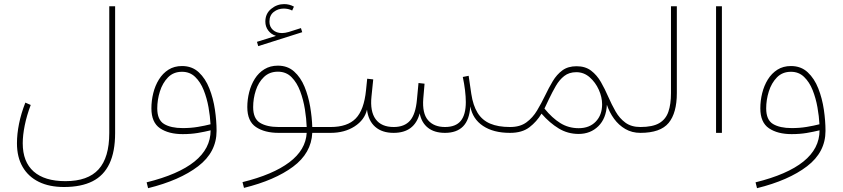

<svg xmlns="http://www.w3.org/2000/svg" viewBox="-20 -665 4217 961"><path d="M307.6 241.7Q203.1 241.7 148.4 193.4Q93.8 145 93.8 52.2Q93.8 12.2 103.8 -37.4Q113.8 -86.9 133.8 -139.6L106.9 -151.4Q85.4 -96.7 75.2 -45.4Q64.9 5.9 64.9 52.2Q64.9 121.6 93.3 170.4Q121.6 219.2 174.1 245.1Q226.6 271 300.3 271Q386.2 271 442.9 242.4Q499.5 213.9 527.8 154.1Q556.2 94.2 556.2 1V-633.8H526.9V1Q526.9 123.5 473.4 182.6Q419.9 241.7 307.6 241.7Z M1034.2 -12.7Q1034.2 78.6 953.4 143.6Q872.6 208.5 713.9 247.6L721.2 276.9Q879.4 237.8 971.7 167.2Q1064 96.7 1064 -9.8Q1064 -60.1 1055.7 -116.5Q1047.4 -172.9 1027.8 -222.4Q1008.3 -272 974.9 -303.2Q941.4 -334.5 891.1 -334.5Q852.1 -334.5 823.2 -316.2Q794.4 -297.9 775.4 -267.1Q756.3 -236.3 747.1 -198.7Q737.8 -161.1 737.8 -122.6Q737.8 -52.2 781 -22.9Q824.2 6.3 894.5 6.3Q935.1 6.3 970 0.5Q1004.9 -5.4 1034.2 -12.7ZM1033.7 -43Q1004.9 -35.6 970 -29.8Q935.1 -23.9 894.5 -23.9Q835.4 -23.9 801.3 -44.4Q767.1 -64.9 767.1 -122.6Q767.1 -165 780.3 -207.3Q793.5 -249.5 820.8 -277.6Q848.1 -305.7 891.1 -305.7Q930.2 -305.7 956.8 -280Q983.4 -254.4 999.5 -213.9Q1015.6 -173.3 1023.7 -127.9Q1031.7 -82.5 1033.7 -43Z M1451.2 -631.8Q1428.7 -644.5 1402.3 -644.5Q1366.2 -644.5 1337.2 -620.6Q1308.1 -596.7 1308.1 -557.1Q1308.1 -531.7 1322.5 -512.5Q1336.9 -493.2 1361.3 -485.4L1266.1 -455.6L1272.5 -434.1L1492.7 -503.9L1486.3 -524.4L1424.8 -504.9Q1406.2 -499.5 1391.6 -499.5Q1363.3 -499.5 1345.9 -515.4Q1328.6 -531.2 1328.6 -556.6Q1328.6 -588.4 1350.1 -605.2Q1371.6 -622.1 1399.9 -622.1Q1410.6 -622.1 1421.4 -619.9Q1432.1 -617.7 1442.4 -612.3ZM1515.1 -29.3Q1479.5 -29.3 1444.3 -29.3Q1409.2 -29.3 1374.5 -29.3Q1315.9 -29.3 1281.5 -50.3Q1247.1 -71.3 1247.1 -128.9Q1247.1 -171.4 1260.3 -212.2Q1273.4 -252.9 1301 -279.5Q1328.6 -306.2 1371.1 -306.2Q1412.1 -306.2 1439.2 -278.8Q1466.3 -251.5 1482.4 -208.5Q1498.5 -165.5 1506.1 -117.9Q1513.7 -70.3 1515.1 -29.3ZM1515.1 0Q1510.3 85.4 1428.2 147.2Q1346.2 209 1193.8 246.6L1201.2 275.4Q1355.5 237.3 1446.8 169.4Q1538.1 101.6 1543 0H1605V-29.3H1543Q1541.5 -77.6 1532.5 -130.9Q1523.4 -184.1 1504.2 -231Q1484.9 -277.8 1452.1 -307.1Q1419.4 -336.4 1371.1 -336.4Q1332.5 -336.4 1303.5 -318.6Q1274.4 -300.8 1255.6 -271Q1236.8 -241.2 1227.3 -204.1Q1217.8 -167 1217.8 -128.9Q1217.8 -58.1 1261.2 -29.1Q1304.7 0 1374.5 0Q1409.2 0 1444.3 0Q1479.5 0 1515.1 0Z M2207.5 -29.3Q2151.9 -29.3 2122.3 -63.5Q2092.8 -97.7 2098.6 -171.4L2105 -246.1L2074.7 -249.5L2066.9 -167Q2060.5 -93.8 2032.5 -61.5Q2004.4 -29.3 1950.7 -29.3Q1888.7 -29.3 1860.1 -68.6Q1831.5 -107.9 1839.4 -182.6L1848.1 -267.6L1817.9 -271L1812 -213.4Q1802.2 -114.7 1760.5 -72Q1718.8 -29.3 1634.8 -29.3H1605Q1600.1 -29.3 1597.7 -25.9Q1595.2 -22.5 1595.2 -14.6Q1595.2 -6.8 1597.7 -3.4Q1600.1 0 1605 0H1634.8Q1704.6 0 1754.6 -32.2Q1804.7 -64.5 1816.9 -116.2Q1823.7 -60.1 1858.2 -30Q1892.6 0 1950.2 0Q2054.7 0 2080.6 -97.7Q2089.8 -50.8 2122.1 -25.4Q2154.3 0 2207.5 0Q2265.6 0 2297.6 -32.2Q2329.6 -64.5 2334 -132.3Q2345.7 -69.3 2397.7 -34.7Q2449.7 0 2532.2 0H2533.2V-29.3H2532.2Q2473.1 -29.3 2433.1 -46.4Q2393.1 -63.5 2370.4 -100.3Q2347.7 -137.2 2338.9 -195.3L2325.7 -285.6L2296.4 -279.8Q2303.7 -245.6 2307.6 -212.9Q2311.5 -180.2 2311.5 -154.3Q2311.5 -91.3 2286.4 -60.3Q2261.2 -29.3 2207.5 -29.3Z M2705.1 -121.6 2727.5 -168.9Q2744.6 -204.6 2762.2 -235.1Q2779.8 -265.6 2804.2 -284.7Q2828.6 -303.7 2864.7 -303.7Q2902.3 -303.7 2931.4 -278.3Q2960.4 -252.9 2977.1 -215.8Q2993.7 -178.7 2993.7 -143.1Q2993.7 -89.4 2961.9 -56.4Q2930.2 -23.4 2876.5 -23.4Q2825.7 -23.4 2784.7 -48.8Q2743.7 -74.2 2705.1 -121.6ZM2533.2 -29.3Q2526.9 -29.3 2525.1 -25.1Q2523.4 -21 2523.4 -14.6Q2523.4 -8.3 2525.1 -4.2Q2526.9 0 2533.2 0Q2593.3 0 2629.9 -28.1Q2666.5 -56.2 2690.4 -96.2Q2731.4 -49.3 2776.6 -22Q2821.8 5.4 2876 5.4Q2935.5 5.4 2974.9 -33.4Q3014.2 -72.3 3017.6 -140.6Q3030.3 -102.5 3053.5 -70.6Q3076.7 -38.6 3109.9 -19.3Q3143.1 0 3185.1 0H3185.5V-29.3H3185.1Q3140.1 -29.3 3110.6 -50.8Q3081.1 -72.3 3061.3 -106.9Q3041.5 -141.6 3024.4 -180.7Q3007.8 -219.2 2987.8 -254.2Q2967.8 -289.1 2938.7 -311.3Q2909.7 -333.5 2865.7 -333.5Q2822.8 -333.5 2794.7 -312.7Q2766.6 -292 2746.6 -258.5Q2726.6 -225.1 2708.5 -187Q2689.9 -148.4 2668.2 -112.1Q2646.5 -75.7 2614.7 -52.5Q2583 -29.3 2533.2 -29.3Z M3185.5 -29.3Q3180.2 -29.3 3178 -24.7Q3175.8 -20 3175.8 -14.6Q3175.8 -9.3 3178 -4.6Q3180.2 0 3185.5 0Q3285.6 0 3326.7 -49.8Q3367.7 -99.6 3367.7 -199.2V-633.8H3338.4V-199.2Q3338.4 -143.6 3325.4 -105.7Q3312.5 -67.9 3279.5 -48.6Q3246.6 -29.3 3185.5 -29.3Z M3593.3 0V-633.8H3564V0Z M4082 -12.7Q4082 78.6 4001.2 143.6Q3920.4 208.5 3761.7 247.6L3769 276.9Q3927.2 237.8 4019.5 167.2Q4111.8 96.7 4111.8 -9.8Q4111.8 -60.1 4103.5 -116.5Q4095.2 -172.9 4075.7 -222.4Q4056.2 -272 4022.7 -303.2Q3989.3 -334.5 3939 -334.5Q3899.9 -334.5 3871.1 -316.2Q3842.3 -297.9 3823.2 -267.1Q3804.2 -236.3 3794.9 -198.7Q3785.6 -161.1 3785.6 -122.6Q3785.6 -52.2 3828.9 -22.9Q3872.1 6.3 3942.4 6.3Q3982.9 6.3 4017.8 0.5Q4052.7 -5.4 4082 -12.7ZM4081.5 -43Q4052.7 -35.6 4017.8 -29.8Q3982.9 -23.9 3942.4 -23.9Q3883.3 -23.9 3849.1 -44.4Q3814.9 -64.9 3814.9 -122.6Q3814.9 -165 3828.1 -207.3Q3841.3 -249.5 3868.7 -277.6Q3896 -305.7 3939 -305.7Q3978 -305.7 4004.6 -280Q4031.2 -254.4 4047.4 -213.9Q4063.5 -173.3 4071.5 -127.9Q4079.6 -82.5 4081.5 -43Z"/></svg>

Font: Estedad-FD-VF Thin
Style: Regular
Weight: 100
Designer: Amin Abedi
Version: Version 5.0